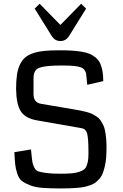

<svg xmlns="http://www.w3.org/2000/svg" viewBox="-20 -1012 670 1043"><path d="M58.1 0ZM558.6 -213.4Q558.6 -181.6 556.6 -156Q554.7 -130.4 549.6 -109.1Q544.4 -87.9 538.6 -71.8Q532.7 -55.7 522 -43.2Q511.2 -30.8 500.7 -22Q490.2 -13.2 473.4 -7.1Q456.5 -1 440.9 2.7Q425.3 6.3 401.9 8.3Q378.4 10.3 357.2 11Q335.9 11.7 305.2 11.7Q247.1 11.7 207.8 8.3Q168.5 4.9 140.9 -6.3Q113.3 -17.6 98.1 -29.5Q83 -41.5 74.2 -67.6Q65.4 -93.8 62.7 -117.7Q60.1 -141.6 58.1 -185.5L148.4 -200.2Q149.9 -189.5 151.4 -169.9Q154.3 -139.6 157 -127.2Q159.7 -114.7 167.5 -99.6Q175.3 -84.5 191.9 -79.8Q208.5 -75.2 235.4 -71.8Q262.2 -68.4 307.1 -68.4Q344.2 -68.4 368.2 -70.3Q392.1 -72.3 410.2 -78.4Q428.2 -84.5 437.5 -92.3Q446.8 -100.1 452.4 -116.5Q458 -132.8 459.5 -150.4Q460.9 -168 460.4 -197.3Q460 -261.7 453.4 -286.4Q446.8 -311 425.3 -315.4L182.1 -357.9Q118.7 -368.7 93.8 -406.2Q68.8 -443.8 67.4 -527.8Q67.4 -572.8 72 -604.7Q76.7 -636.7 88.1 -660.9Q99.6 -685.1 116.5 -699.7Q133.3 -714.4 160.9 -723.4Q188.5 -732.4 221.4 -735.6Q254.4 -738.8 302.2 -738.8Q341.3 -738.8 369.4 -737.1Q397.5 -735.4 424.1 -731Q450.7 -726.6 468.3 -718.8Q485.8 -710.9 500.7 -698.5Q515.6 -686 523.9 -668.2Q532.2 -650.4 536.6 -626.5Q541 -602.5 541 -571.3L454.1 -551.3Q449.2 -605 447.8 -612.3Q441.9 -637.2 419.9 -646Q395.5 -656.2 317.9 -656.2Q275.4 -656.2 247.8 -653.8Q220.2 -651.4 202.6 -646.7Q185.1 -642.1 176.5 -632.8Q168 -623.5 165 -613Q162.1 -602.5 162.1 -585.4V-501Q162.1 -455.1 202.1 -448.2L377 -418.5Q401.4 -414.6 416 -411.6Q430.7 -408.7 449.7 -403.8Q468.8 -398.9 479.5 -393.6Q490.2 -388.2 503.4 -379.9Q516.6 -371.6 523.9 -361.3Q531.2 -351.1 538.8 -336.9Q546.4 -322.8 550 -304.9Q553.7 -287.1 556.2 -264.4Q558.6 -241.7 558.6 -213.4ZM195.3 -991.7 308.1 -876.5 420.9 -991.7 447.8 -965.3 354 -814.5Q336.9 -789.1 308.1 -789.1Q279.3 -789.1 262.2 -814.5L168.5 -965.3Z"/></svg>

Font: Coda
Style: Regular
Weight: 400
Designer: vernon adams
Foundry: vernon adams
Version: Version 2.001; ttfautohint (v0.8) -r 50 -G 200 -x